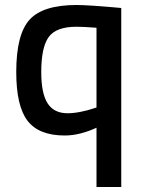

<svg xmlns="http://www.w3.org/2000/svg" viewBox="-20 -531 573 768"><path d="M239 11Q136 11 90.5 -47.5Q45 -106 45 -243Q45 -394 98.5 -452.5Q152 -511 286 -511Q310 -511 355 -508Q400 -505 432 -502L465 -499V217H366V-20Q298 11 239 11ZM286 -424Q204 -424 174.5 -382.5Q145 -341 145 -243Q145 -157 170.5 -117.5Q196 -78 250 -78Q275 -78 304 -84Q333 -90 350 -96L366 -101V-420Q314 -424 286 -424Z"/></svg>

Font: TitilliumText
Style: Medium
Weight: 500
Designer: Accademia di Belle Arti di Urbino and others
Foundry: Accademia di Belle Arti di Urbino and others.
Version: Version 60.001